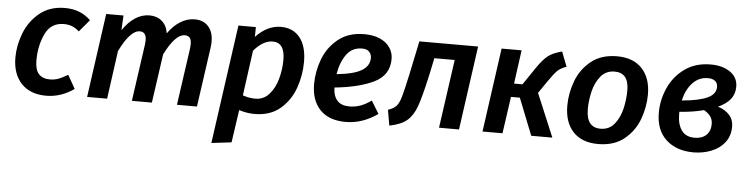

<svg xmlns="http://www.w3.org/2000/svg" viewBox="-46 -765 4690 1205"><g transform="rotate(5 2299.0 -162.0)"><path d="M484 -481 420 -405Q397 -426 374 -434.5Q351 -443 323 -443Q242 -443 206.5 -368.5Q171 -294 171 -201Q171 -142 195 -115.5Q219 -89 265 -89Q294 -89 319.5 -98.5Q345 -108 378 -128L426 -43Q343 15 251 15Q150 15 94 -44.5Q38 -104 38 -208Q38 -284 68 -361.5Q98 -439 162 -491.5Q226 -544 322 -544Q420 -544 484 -481Z M1256 -415Q1256 -393 1254 -381L1200 0H1074L1125 -359Q1127 -379 1127 -386Q1127 -416 1116 -427.5Q1105 -439 1085 -439Q1026 -439 960 -308L916 0H790L841 -359Q843 -379 843 -386Q843 -439 802 -439Q742 -439 676 -304L634 0H508L582 -529H691L686 -436Q760 -544 855 -544Q901 -544 932.5 -517Q964 -490 971 -441Q1005 -490 1048.5 -517Q1092 -544 1139 -544Q1193 -544 1224.5 -509.5Q1256 -475 1256 -415Z M1415 -529H1525L1524 -467Q1596 -544 1682 -544Q1759 -544 1802 -490Q1845 -436 1845 -337Q1845 -253 1816.5 -172.5Q1788 -92 1725 -38.5Q1662 15 1564 15Q1514 15 1466 -1L1436 205L1310 220ZM1715 -339Q1715 -448 1638 -448Q1579 -448 1520 -380L1481 -95Q1521 -81 1560 -81Q1613 -81 1648 -121Q1683 -161 1699 -220Q1715 -279 1715 -339Z M2049 -194Q2053 -84 2152 -84Q2188 -84 2221 -95.5Q2254 -107 2290 -133L2339 -53Q2243 15 2138 15Q2032 15 1976 -43.5Q1920 -102 1920 -205Q1920 -285 1949.5 -362.5Q1979 -440 2043.5 -492Q2108 -544 2208 -544Q2266 -544 2307.5 -525Q2349 -506 2370 -474Q2391 -442 2391 -404Q2391 -302 2298 -256Q2205 -210 2049 -194ZM2261 -399Q2261 -420 2247 -436.5Q2233 -453 2201 -453Q2138 -453 2102.5 -403Q2067 -353 2055 -279Q2161 -289 2211 -318.5Q2261 -348 2261 -399Z M2851 0H2725L2786 -432H2658L2633 -314Q2604 -184 2582.5 -124Q2561 -64 2523.5 -32Q2486 0 2413 14L2396 -84Q2431 -96 2447.5 -113.5Q2464 -131 2476.5 -173.5Q2489 -216 2511 -319L2555 -529H2925Z M3489 -451Q3452 -438 3432.5 -419Q3413 -400 3380 -352L3325 -272L3439 0H3306L3214 -232H3158L3125 0H2999L3073 -529H3199L3170 -317H3223L3297 -426Q3335 -482 3365.5 -505.5Q3396 -529 3453 -544Z M3515 -208Q3515 -286 3543.5 -363Q3572 -440 3636 -492Q3700 -544 3800 -544Q3902 -544 3957.5 -484.5Q4013 -425 4013 -322Q4013 -244 3985 -167Q3957 -90 3893 -37.5Q3829 15 3728 15Q3626 15 3570.5 -44Q3515 -103 3515 -208ZM3882 -336Q3882 -447 3793 -447Q3738 -447 3705 -406.5Q3672 -366 3658.5 -309Q3645 -252 3645 -198Q3645 -82 3735 -82Q3790 -82 3823 -123.5Q3856 -165 3869 -223Q3882 -281 3882 -336Z M4561 -418Q4561 -373 4535.5 -340.5Q4510 -308 4458 -284Q4503 -270 4530 -240.5Q4557 -211 4557 -167Q4557 -108 4525 -67Q4493 -26 4440.5 -5.5Q4388 15 4329 15Q4221 15 4156 -45Q4091 -105 4091 -215Q4091 -295 4125 -371Q4159 -447 4226.5 -495.5Q4294 -544 4390 -544Q4465 -544 4513 -510.5Q4561 -477 4561 -418ZM4228 -303Q4334 -312 4387.5 -336.5Q4441 -361 4441 -406Q4441 -431 4425 -444Q4409 -457 4380 -457Q4322 -457 4282.5 -414Q4243 -371 4228 -303ZM4219 -231V-214Q4219 -153 4245.5 -115Q4272 -77 4328 -77Q4374 -77 4401 -102Q4428 -127 4428 -172Q4428 -201 4413 -221Q4398 -241 4372 -255Q4307 -237 4219 -231Z"/></g></svg>

Font: FiraGO Medium
Style: Italic
Weight: 500
Italic angle: -8°
Designer: bBox Type GmbH
Foundry: bBox Type GmbH
Version: Version 1.001